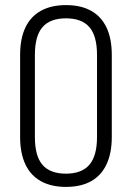

<svg xmlns="http://www.w3.org/2000/svg" viewBox="-20 -727 518 754"><path d="M239 7Q181 7 140.5 -15.5Q100 -38 79.5 -82Q59 -126 59 -189V-511Q59 -575 79.5 -618.5Q100 -662 140.5 -684.5Q181 -707 239 -707Q298 -707 338 -684.5Q378 -662 398.5 -618.5Q419 -575 419 -511V-189Q419 -126 398.5 -82Q378 -38 338 -15.5Q298 7 239 7ZM239 -45Q301 -45 331 -80Q361 -115 361 -189V-511Q361 -586 331 -620.5Q301 -655 239 -655Q177 -655 147 -620.5Q117 -586 117 -511V-189Q117 -114 147 -79.5Q177 -45 239 -45Z"/></svg>

Font: Pathway Extreme Condensed Thin
Style: Regular
Weight: 250
Width: 3
Version: Version 1.001;gftools[0.9.26]